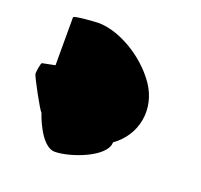

<svg xmlns="http://www.w3.org/2000/svg" viewBox="-103 -678 832 793"><g transform="rotate(20 313.0 -281.0)"><path d="M28 -276C28 -267 100 -134 106 -134C106 -134 149 0 213 0C279 0 426 -53 426 -119C517 -183 540 -303 475 -399C410 -494 291 -562 201 -562C195 -562 94 -556 94 -548V-337L39 -326C33 -326 28 -285 28 -276Z"/></g></svg>

Font: Ampere
Style: SC
Weight: 400
Version: Version 1